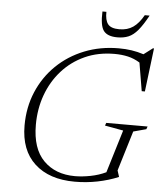

<svg xmlns="http://www.w3.org/2000/svg" viewBox="-58 -908 815 969"><g transform="rotate(5 349.5 -424.0)"><path d="M355.5 -18Q392 -18 434.2 -26.2Q476.5 -34.5 512 -51.5L578 -268.5L484.5 -285.5L489.5 -299.5H699L694 -285.5L629 -268L567.5 -65.5L577.5 -34.5L577 -33Q527.5 -12.5 471.5 -1.2Q415.5 10 357 10Q227 10 153.5 -57.8Q80 -125.5 80 -250.5Q80 -343 113.2 -421.5Q146.5 -500 206.2 -558Q266 -616 346.2 -648Q426.5 -680 520 -680Q555 -680 585.2 -675.5Q615.5 -671 646.5 -661L691.5 -695H697L670 -474.5H654L630 -617.5Q601 -635.5 569.5 -642.8Q538 -650 501 -650Q418 -650 351 -619.5Q284 -589 236 -535.2Q188 -481.5 162.2 -410.8Q136.5 -340 136.5 -259Q136.5 -139 196.2 -78.5Q256 -18 355.5 -18ZM514 -776Q555 -776 583.8 -796Q612.5 -816 636 -858H660.5Q633.5 -808.5 611 -781.8Q588.5 -755 564.2 -744.8Q540 -734.5 507.5 -734.5Q457.5 -734.5 438 -760.2Q418.5 -786 421.5 -858H441.5Q440.5 -816 456 -796Q471.5 -776 514 -776Z"/></g></svg>

Font: Newsreader Text Light
Style: Italic
Weight: 300
Italic angle: -17°
Designer: Hugues Gentile
Foundry: Production Type
Version: Version 1.001